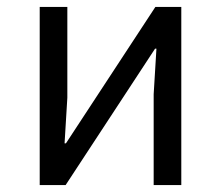

<svg xmlns="http://www.w3.org/2000/svg" viewBox="-20 -536 640 556"><path d="M95 -516H175V-253L167 -121H171L430 -516H505V0H425V-263L433 -395H429L170 0H95Z"/></svg>

Font: iA Writer Quattro V
Style: Regular
Weight: 400
Designer: Mike Abbink, Paul van der Laan, Pieter van Rosmalen, Oliver Reichenstein
Foundry: Information Architects Inc.
Version: Version 2.000